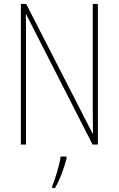

<svg xmlns="http://www.w3.org/2000/svg" viewBox="-20 -734 602 975"><path d="M477 0V-714H451V-190C451 -156 452 -103 452 -56H450L113 -714H86V0H112V-534C112 -589 112 -625 111 -661H113L450 0ZM318 70V61H288C283 102 259 178 245 212V221H259C286 175 306 118 318 70Z"/></svg>

Font: Noto Sans Gujarati Condensed Thin
Style: Regular
Weight: 100
Width: 3
Designer: Jelle Bosma - Monotype Design Team, Universal Thirst
Foundry: Monotype Imaging Inc.
Version: Version 2.106